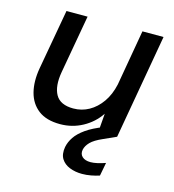

<svg xmlns="http://www.w3.org/2000/svg" viewBox="-105 -584 798 879"><g transform="rotate(15 293.5 -145.0)"><path d="M207 12Q142 12 104 -17Q66 -46 53 -96Q40 -146 51 -210L102 -496H202L153 -220Q141 -151 163 -112Q185 -73 247 -73Q287 -73 321 -92Q355 -111 380 -146.5Q405 -182 416 -232L462 -496H562L475 0H386L393 -87Q362 -41 313 -14.5Q264 12 207 12ZM363 206Q331 206 304.5 195.5Q278 185 264.5 163.5Q251 142 257 107Q262 82 277.5 59Q293 36 324 14Q355 -8 405 -27L460 -49L475 0L415 27Q376 44 359 61.5Q342 79 338 98Q334 119 347.5 131.5Q361 144 387 144Q401 144 419 140Q437 136 457 129L445 192Q427 198 405.5 202Q384 206 363 206Z"/></g></svg>

Font: DM Sans 24pt Medium
Style: Italic
Weight: 500
Italic angle: -10°
Designer: Colophon Foundry, Jonny Pinhorn
Foundry: Colophon Foundry
Version: Version 4.004;gftools[0.9.30]